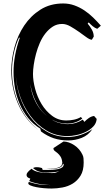

<svg xmlns="http://www.w3.org/2000/svg" viewBox="-20 -791 636 1106"><path d="M537 -106Q535 -81 517.5 -62.5Q500 -44 474.5 -31.5Q449 -19 420.5 -13Q392 -7 369 -7Q301 -7 247 -39.5Q193 -72 155 -123.5Q117 -175 95 -238Q74 -299 71 -358Q73 -297 94 -235Q116 -171 154 -119Q192 -67 247 -34.5Q302 -2 371 -2Q409 -2 445 -14Q481 -26 512 -47Q489 -12 451 3Q413 18 373 18Q328 18 290 5.5Q252 -7 216 -34L212 -50Q171 -75 141.5 -112Q112 -149 93.5 -192Q75 -235 66.5 -282Q58 -329 58 -376Q58 -426 67.5 -475.5Q77 -525 94 -573Q90 -573 90 -576Q69 -530 59 -481Q49 -432 49 -381Q49 -284 87 -194.5Q125 -105 200 -43Q161 -73 131.5 -112Q102 -151 83 -195.5Q64 -240 54.5 -288Q45 -336 45 -385Q45 -451 63.5 -519.5Q82 -588 119.5 -644Q157 -700 213 -735.5Q269 -771 344 -771Q378 -771 408.5 -760Q439 -749 466 -731Q493 -713 516.5 -690Q540 -667 561 -643L540 -625Q526 -630 513.5 -640.5Q501 -651 491 -662L485 -655Q498 -640 509 -620.5Q520 -601 520 -580L509 -562Q496 -563 476.5 -577.5Q457 -592 433.5 -608.5Q410 -625 385.5 -639Q361 -653 338 -653Q308 -653 284.5 -638Q261 -623 242 -599Q223 -575 209.5 -544Q196 -513 187.5 -481Q179 -449 174.5 -418.5Q170 -388 170 -365Q170 -326 182.5 -279Q195 -232 219.5 -191.5Q244 -151 280 -124Q316 -97 362 -97Q383 -97 405.5 -101.5Q428 -106 446 -117L454 -108Q416 -79 367 -79Q319 -79 279 -102Q298 -89 321 -83Q346 -76 371 -76Q417 -76 457 -102L466 -89Q476 -100 491 -110.5Q506 -121 522 -123ZM455 100Q460 110 461 120.5Q462 131 462 145Q462 192 444 221Q426 250 399 266.5Q372 283 339.5 289Q307 295 278 295Q256 295 232.5 293Q209 291 189 287Q169 283 156 277.5Q143 272 143 265Q143 262 146 257Q166 263 180.5 266.5Q195 270 208.5 272Q222 274 236.5 274.5Q251 275 271 275Q254 274 239 273Q224 272 210 269.5Q196 267 181 263Q166 259 148 252Q150 248 152 244.5Q154 241 154 237Q149 237 141 231.5Q133 226 133 216Q133 202 162 181Q176 195 204 200.5Q232 206 280 206Q297 206 305 202Q312 199 322 195Q304 200 288 201Q271 203 247 203Q228 203 209 198.5Q190 194 170 177Q180 172 188 172Q204 172 210 174Q216 176 222 177L226 188H251Q267 188 284 187Q301 186 315 183Q329 180 338 173.5Q347 167 347 155Q347 154 342 151Q342 165 326.5 173Q311 181 280 181H264Q257 181 249 180H266Q295 180 309.5 176Q324 172 330 167Q336 162 336.5 156Q337 150 339 147Q337 124 329 111.5Q321 99 312 91.5Q303 84 295.5 78.5Q288 73 288 64V62L346 24Q377 25 408 45.5Q439 66 455 100ZM155 -307Q160 -249 189 -196Q218 -144 265 -112Q218 -145 191 -197Q163 -250 155 -307Z"/></svg>

Font: Finger Paint
Style: Regular
Weight: 400
Designer: Ralph du Carrois
Foundry: Ralph du Carrois
Version: Version 1.002